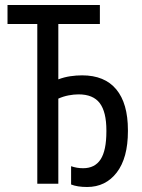

<svg xmlns="http://www.w3.org/2000/svg" viewBox="-20 -734 566 767"><path d="M328 13Q289 13 264 3V-70Q276 -66 287.5 -64Q299 -62 312 -62Q359 -62 382 -97.5Q405 -133 405 -209V-213Q405 -287 378.5 -322Q352 -357 294 -357Q275 -357 254 -353Q233 -349 213 -340V0H129V-638H10V-714H379V-638H213V-417Q237 -426 261 -429.5Q285 -433 308 -433Q398 -433 444.5 -377Q491 -321 491 -214V-210Q491 -103 446.5 -45Q402 13 328 13Z"/></svg>

Font: Noto Sans ExtraCondensed
Style: Regular
Weight: 400
Width: 2
Designer: Monotype Design Team
Foundry: Monotype Imaging Inc.
Version: Version 2.013; ttfautohint (v1.8.4.7-5d5b)